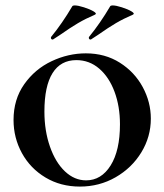

<svg xmlns="http://www.w3.org/2000/svg" viewBox="-20 -677 607 709"><path d="M30 -234Q30 -310 69.5 -366Q109 -422 170.5 -451Q232 -480 297 -480Q368 -480 422.5 -445.5Q477 -411 507 -355.5Q537 -300 537 -239Q537 -172 502 -114.5Q467 -57 407 -22.5Q347 12 275 12Q204 12 148 -21.5Q92 -55 61 -111.5Q30 -168 30 -234ZM423 -218Q423 -284 403 -338Q383 -392 346.5 -423.5Q310 -455 262 -455Q204 -455 174 -407Q144 -359 144 -265Q144 -194 164.5 -135.5Q185 -77 220 -44Q255 -11 298 -11Q354 -11 388.5 -66Q423 -121 423 -218ZM174 -531Q170 -531 168.5 -534.5Q167 -538 169 -541Q210 -591 247 -654Q249 -657 256 -657Q268 -657 290 -650Q312 -643 325.5 -635Q339 -627 331 -623Q296 -608 268 -591.5Q240 -575 203 -549Q200 -547 177 -532Q176 -531 174 -531ZM314 -531Q310 -531 308.5 -534.5Q307 -538 309 -541Q350 -591 387 -654Q389 -657 396 -657Q408 -657 430 -650Q452 -643 465.5 -635Q479 -627 471 -623Q436 -608 408 -591.5Q380 -575 343 -549Q340 -547 317 -532Q316 -531 314 -531Z"/></svg>

Font: Cormorant SC
Style: Bold
Weight: 700
Designer: Christian Thalmann (Catharsis Fonts)
Foundry: Catharsis Fonts
Version: Version 4.000